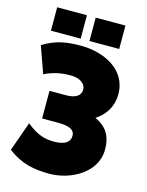

<svg xmlns="http://www.w3.org/2000/svg" viewBox="-131 -963 809 1054"><g transform="rotate(15 273.5 -436.0)"><path d="M255 11C373 11 516 -63 516 -196C516 -277 482 -323 420 -351C476 -387 508 -442 508 -508C508 -652 367 -713 242 -713C167 -713 99 -705 27 -659L81 -508C134 -534 181 -541 229 -541C284 -541 315 -515 315 -483C315 -448 285 -429 231 -429H138V-272H231C293 -272 324 -256 324 -224C324 -187 295 -166 234 -166C185 -166 141 -175 76 -228L17 -62C92 -3 167 11 255 11ZM279 -750H448V-883H279ZM60 -750H229V-883H60Z"/></g></svg>

Font: Finlandica Black
Style: Regular
Weight: 900
Designer: Niklas Ekholm, Juho Hiilivirta, Jaakko Suomalainen
Foundry: Helsinki Type Studio
Version: Version 2.000;Glyphs 3.2 (3202)